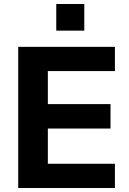

<svg xmlns="http://www.w3.org/2000/svg" viewBox="-20 -939 645 959"><path d="M71 0V-705H554V-584H219V-419H532V-297H219V-121H554V0ZM261 -786V-919H401V-786Z"/></svg>

Font: Nunito Sans 12pt ExtraLight 12pt ExtraBold
Style: Regular
Weight: 800
Version: Version 3.101;gftools[0.9.27]